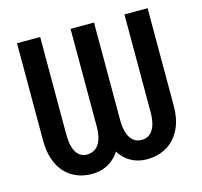

<svg xmlns="http://www.w3.org/2000/svg" viewBox="-104 -826 1001 950"><g transform="rotate(-15 396.0 -350.5)"><path d="M336.4 -710.9H431.6V-211.9Q431.6 -157.2 418.5 -115.5Q405.3 -73.7 381.1 -45.9Q356.9 -18.1 324.7 -3.9Q292.5 10.3 253.9 10.3Q212.9 10.3 177.7 -3.9Q142.6 -18.1 116.7 -45.9Q90.8 -73.7 76.4 -115.5Q62 -157.2 62 -211.9V-710.9H180.7V-211.9Q180.7 -180.7 185.8 -157.5Q190.9 -134.3 200.9 -118.9Q210.9 -103.5 224.4 -96.2Q237.8 -88.9 253.9 -88.9Q278.8 -88.9 297.6 -102.1Q316.4 -115.2 326.4 -142.6Q336.4 -169.9 336.4 -211.9ZM612.3 -710.9H731V-211.9Q731 -139.2 705.3 -89.4Q679.7 -39.6 635.5 -14.6Q591.3 10.3 534.7 10.3Q497.6 10.3 465.8 -3.9Q434.1 -18.1 410.6 -45.9Q387.2 -73.7 374.3 -115.5Q361.3 -157.2 361.3 -211.9V-710.9H456.5V-211.9Q456.5 -180.7 462.2 -157.5Q467.8 -134.3 478.3 -118.9Q488.8 -103.5 503.2 -96.2Q517.6 -88.9 534.7 -88.9Q558.6 -88.9 575.9 -102.1Q593.3 -115.2 602.8 -142.6Q612.3 -169.9 612.3 -211.9Z"/></g></svg>

Font: Roboto Condensed Medium
Style: Regular
Weight: 500
Designer: Christian Robertson
Foundry: Google
Version: Version 3.0